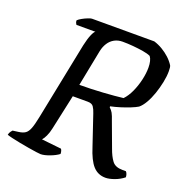

<svg xmlns="http://www.w3.org/2000/svg" viewBox="-138 -818 896 933"><g transform="rotate(20 310.5 -352.0)"><path d="M171 0Q165 0 147 -2.5Q129 -5 105.5 -9Q82 -13 58.5 -17.5Q35 -22 16 -26.5Q-3 -31 -11 -34Q-9 -45 -3 -52.5Q3 -60 4 -61L34 -65Q56 -68 68 -76.5Q80 -85 88 -105.5Q96 -126 104 -166L185 -568Q193 -604 202 -625Q211 -646 218 -650H120Q117 -654 115 -659Q113 -664 113 -671Q120 -678 133.5 -685.5Q147 -693 161 -698.5Q175 -704 181 -704H503Q526 -697 547 -684.5Q568 -672 585.5 -656Q603 -640 615 -621Q617 -617 618 -610Q619 -603 619 -592Q619 -565 612.5 -533.5Q606 -502 595.5 -471.5Q585 -441 571 -417Q557 -393 542 -381Q529 -373 506.5 -364Q484 -355 458.5 -347Q433 -339 409 -334V-329Q420 -319 426.5 -307.5Q433 -296 442 -269L488 -145Q501 -108 517.5 -86Q534 -64 571 -64H589Q594 -59 596.5 -51Q599 -43 599 -36Q578 -19 551.5 -9.5Q525 0 506 0Q467 0 441.5 -28Q416 -56 396 -120L344 -274Q338 -293 329.5 -305.5Q321 -318 299 -318H222L183 -138Q178 -114 169.5 -96Q161 -78 153 -70L255 -59Q257 -57 259.5 -50.5Q262 -44 262 -34Q245 -21 217 -10.5Q189 0 171 0ZM233 -381Q292 -381 354 -385Q416 -389 457 -394Q476 -414 490 -444.5Q504 -475 512 -509.5Q520 -544 520 -574Q520 -592 516.5 -606.5Q513 -621 506 -630Q491 -637 466.5 -641Q442 -645 414 -647.5Q386 -650 359 -650Q336 -650 317.5 -640Q299 -630 287 -611.5Q275 -593 270 -569Z"/></g></svg>

Font: Texturina Medium 12pt Medium
Style: Italic
Weight: 500
Italic angle: -11°
Version: Version 1.002